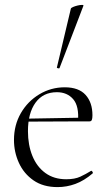

<svg xmlns="http://www.w3.org/2000/svg" viewBox="-20 -751 445 783"><path d="M215 12Q156 12 116.5 -15.5Q77 -43 57 -87Q37 -131 37 -180Q37 -241 65 -289.5Q93 -338 140.5 -366.5Q188 -395 244 -395Q301 -395 329 -364Q357 -333 357 -281Q357 -268 354.5 -262Q352 -256 345 -256H298Q303 -318 278.5 -346.5Q254 -375 212 -375Q156 -375 125 -332.5Q94 -290 94 -216Q94 -160 112 -115.5Q130 -71 165 -45.5Q200 -20 250 -20Q285 -20 307.5 -30.5Q330 -41 351 -54Q353 -56 356.5 -51.5Q360 -47 358 -44Q323 -14 287.5 -1Q252 12 215 12ZM81 -255 80 -267 308 -271V-256ZM223 -474Q222 -471 216.5 -472.5Q211 -474 212 -476L269 -716Q270 -719 278 -722.5Q286 -726 296.5 -728.5Q307 -731 314.5 -731Q322 -731 320 -727Z"/></svg>

Font: Cormorant Garamond Light Light
Style: Regular
Weight: 300
Version: Version 4.001